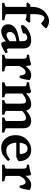

<svg xmlns="http://www.w3.org/2000/svg" viewBox="1122 -1919 811 3095"><g transform="rotate(90 1527.5 -371.5)"><path d="M435.1 -710Q435.1 -699.2 418.7 -681.2Q402.3 -663.1 383.3 -647.2Q364.3 -631.3 354.5 -626.5Q331.5 -655.3 309.3 -668.2Q287.1 -681.2 271.5 -681.2Q254.9 -681.2 240.2 -666.3Q225.6 -651.4 216.6 -611.3Q207.5 -571.3 207.5 -496.1V-454.1H329.1L347.2 -436.5Q337.9 -419.9 323 -401.6Q308.1 -383.3 299.3 -376Q287.6 -381.8 267.1 -387.5Q246.6 -393.1 207.5 -393.1V-64.5Q207.5 -58.6 228.3 -52.5Q249 -46.4 306.2 -35.6V0H25.9V-35.6Q59.1 -41.5 74.7 -50Q90.3 -58.6 90.3 -64.5V-393.1H32.2L18.6 -410.6L56.6 -454.1H90.3V-469.2Q90.3 -549.8 112.1 -601.3Q133.8 -652.8 172.9 -689.9Q209 -724.6 248.3 -740.7Q287.6 -756.8 317.4 -756.8Q346.7 -756.8 373.5 -747.6Q400.4 -738.3 417.7 -727.1Q435.1 -715.8 435.1 -710Z M835.9 -54.7Q808.6 -35.6 779.3 -20Q750 -4.4 726.1 5.1Q702.1 14.6 689.9 14.6Q669.9 14.6 657 -11Q644 -36.6 644 -80.1V-335.4Q644 -365.7 630.6 -385.7Q617.2 -405.8 580.6 -405.3Q557.1 -405.3 536.6 -388.7Q516.1 -372.1 519 -342.8Q519.5 -337.9 502.7 -330.8Q485.8 -323.7 462.2 -317.1Q438.5 -310.5 418.2 -306.4Q397.9 -302.2 392.1 -303.7L381.8 -330.1Q397.5 -368.7 436 -400.1Q474.6 -431.6 525.9 -450.2Q577.1 -468.8 631.3 -468.8Q698.2 -468.8 729.7 -435.1Q761.2 -401.4 761.2 -351.6V-116.2Q761.2 -78.1 780.8 -78.1Q787.6 -78.1 796.6 -80.8Q805.7 -83.5 825.2 -91.3ZM648.9 -231Q587.4 -221.2 562.3 -211.7Q537.1 -202.1 523.9 -189Q511.2 -176.3 503.4 -161.6Q495.6 -147 495.6 -126.5Q495.6 -93.3 512 -82Q528.3 -70.8 541 -70.8Q560.1 -70.8 585.2 -81.5Q610.4 -92.3 648.9 -126.5L652.8 -71.8Q606.9 -22.5 561.5 -3.9Q516.1 14.6 482.9 14.6Q456.1 14.6 430.4 2.2Q404.8 -10.3 388.2 -35.4Q371.6 -60.5 371.6 -98.1Q371.6 -131.3 383.8 -154.5Q396 -177.7 413.6 -195.8Q429.7 -211.9 453.6 -226.1Q477.5 -240.2 522.9 -253.4Q568.4 -266.6 648.9 -278.8Z M1266.6 -447.3Q1271 -444.3 1269 -423.8Q1267.1 -403.3 1261.2 -375.2Q1255.4 -347.2 1248 -321.5Q1240.7 -295.9 1234.9 -282.7H1199.2Q1195.8 -322.3 1182.1 -350.3Q1168.5 -378.4 1145 -378.4Q1132.3 -378.4 1116.2 -371.3Q1100.1 -364.3 1082 -342.8Q1064 -321.3 1044.4 -278.8V-65.4Q1044.4 -58.1 1064.7 -50.3Q1085 -42.5 1130.9 -35.6V0H862.8V-35.6Q927.2 -50.3 927.2 -65.4V-324.2Q927.2 -356.4 923.8 -369.1Q920.4 -381.8 916 -386.2Q909.7 -392.6 899.7 -395.3Q889.6 -397.9 862.8 -399.4V-433.6Q898.4 -438.5 922.6 -443.1Q946.8 -447.8 968 -453.9Q989.3 -460 1016.6 -468.8L1037.1 -448.2L1043.5 -377.4Q1069.8 -415 1108.6 -441.9Q1147.5 -468.8 1189.5 -468.8Q1229.5 -468.8 1266.6 -447.3Z M1873.5 0V-35.6Q1908.7 -44.9 1919.4 -52Q1930.2 -59.1 1930.2 -65.4V-294.4Q1930.2 -334.5 1924.6 -353.8Q1918.9 -373 1907.7 -378.9Q1896.5 -384.8 1878.9 -384.8Q1857.4 -384.8 1828.4 -369.6Q1799.3 -354.5 1768.1 -323.7V-65.4Q1768.1 -59.1 1779.5 -52.2Q1791 -45.4 1829.6 -35.6V0H1593.8V-35.6Q1628.9 -44.9 1639.9 -52Q1650.9 -59.1 1650.9 -65.4V-294.4Q1650.9 -334.5 1646.5 -353.8Q1642.1 -373 1631.6 -378.9Q1621.1 -384.8 1603 -384.8Q1558.1 -384.8 1488.3 -323.7V-65.4Q1488.3 -48.3 1549.3 -35.6V0H1306.6V-35.6Q1371.1 -52.7 1371.1 -65.4V-336.4Q1371.1 -362.3 1368.2 -374.3Q1365.2 -386.2 1351.6 -390.9Q1337.9 -395.5 1306.6 -399.4V-433.6Q1356.9 -439.5 1391.4 -447.8Q1425.8 -456.1 1460.4 -468.8L1481 -448.2L1486.3 -387.7Q1541 -436 1580.8 -452.4Q1620.6 -468.8 1655.8 -468.8Q1702.1 -468.8 1727.8 -447.3Q1753.4 -425.8 1759.3 -394.5L1760.7 -387.7Q1815.4 -435.1 1855.7 -451.9Q1896 -468.8 1931.6 -468.8Q1978 -468.8 2012.7 -440.4Q2047.4 -412.1 2047.4 -343.8V-65.4Q2047.4 -59.1 2062.5 -52.2Q2077.6 -45.4 2116.2 -35.6V0Z M2579.1 -268.6Q2570.3 -258.3 2548.3 -246.3Q2526.4 -234.4 2510.7 -228.5H2215.8L2216.8 -283.2H2443.8Q2455.1 -283.2 2458.7 -286.9Q2462.4 -290.5 2462.4 -300.8Q2462.4 -320.3 2454.8 -345.9Q2447.3 -371.6 2428.5 -390.9Q2409.7 -410.2 2376.5 -410.2Q2323.2 -410.2 2301.5 -363.5Q2279.8 -316.9 2279.8 -239.3Q2279.8 -165 2311.3 -116.2Q2342.8 -67.4 2402.3 -67.4Q2422.9 -67.4 2442.4 -71Q2461.9 -74.7 2487.3 -87.4Q2512.7 -100.1 2550.8 -126.5Q2557.1 -123 2565.7 -111.1Q2574.2 -99.1 2576.2 -95.2Q2530.8 -49.3 2497.1 -25.6Q2463.4 -2 2431.9 6.3Q2400.4 14.6 2361.3 14.6Q2305.7 14.6 2259.8 -14.2Q2213.9 -43 2186.3 -95Q2158.7 -147 2158.7 -215.8Q2158.7 -349.1 2259.3 -422.9Q2285.2 -441.9 2321 -455.3Q2356.9 -468.8 2394 -468.8Q2458 -468.8 2498.8 -440.4Q2539.6 -412.1 2559.3 -366.5Q2579.1 -320.8 2579.1 -268.6Z M3038.1 -447.3Q3042.5 -444.3 3040.5 -423.8Q3038.6 -403.3 3032.7 -375.2Q3026.9 -347.2 3019.5 -321.5Q3012.2 -295.9 3006.3 -282.7H2970.7Q2967.3 -322.3 2953.6 -350.3Q2939.9 -378.4 2916.5 -378.4Q2903.8 -378.4 2887.7 -371.3Q2871.6 -364.3 2853.5 -342.8Q2835.4 -321.3 2815.9 -278.8V-65.4Q2815.9 -58.1 2836.2 -50.3Q2856.4 -42.5 2902.3 -35.6V0H2634.3V-35.6Q2698.7 -50.3 2698.7 -65.4V-324.2Q2698.7 -356.4 2695.3 -369.1Q2691.9 -381.8 2687.5 -386.2Q2681.2 -392.6 2671.1 -395.3Q2661.1 -397.9 2634.3 -399.4V-433.6Q2669.9 -438.5 2694.1 -443.1Q2718.3 -447.8 2739.5 -453.9Q2760.7 -460 2788.1 -468.8L2808.6 -448.2L2814.9 -377.4Q2841.3 -415 2880.1 -441.9Q2918.9 -468.8 2960.9 -468.8Q3001 -468.8 3038.1 -447.3Z"/></g></svg>

Font: Gentium Plus
Style: Bold
Weight: 700
Designer: Victor Gaultney, Annie Olsen, Iska Routamaa, Becca Hirsbrunner
Foundry: SIL International
Version: Version 6.101